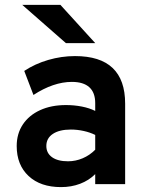

<svg xmlns="http://www.w3.org/2000/svg" viewBox="-20 -752 597 784"><path d="M229.2 12Q145.3 12 96.8 -33.2Q48.2 -78.5 48.2 -155.8Q48.2 -206.1 73.3 -243.8Q98.5 -281.5 143.8 -302.2Q189 -323 249.4 -323Q283 -323 314.2 -316.9Q345.5 -310.7 368.8 -299V-330.8Q368.8 -374.1 344.6 -395.9Q320.5 -417.6 273.4 -417.6Q236 -417.6 196.4 -404.1Q156.9 -390.6 116.6 -364.2L79 -462.4Q122.9 -491.5 176.9 -507.2Q231 -523 286.2 -523Q388.9 -523 439.9 -474.4Q491 -425.7 491 -328.8V0H368.8V-41Q343 -15.2 307.1 -1.6Q271.3 12 229.2 12ZM257.8 -93.4Q288.8 -93.4 317.6 -105.7Q346.3 -117.9 368.8 -140.6V-201Q347.5 -211.6 321.3 -217.3Q295.1 -223 269.2 -223Q222.5 -223 195.8 -205.2Q169.2 -187.5 169.2 -156Q169.2 -126.7 192.5 -110.1Q215.8 -93.4 257.8 -93.4ZM249 -576 71 -732H226.8L368.8 -576Z"/></svg>

Font: Overpass
Style: Regular
Weight: 400
Designer: Delve Withrington, Dave Bailey, Thomas Jockin
Foundry: Delve Fonts LLC
Version: Version 4.000